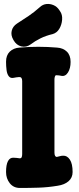

<svg xmlns="http://www.w3.org/2000/svg" viewBox="-20 -915 390 952"><path d="M79 17Q47 17 28.5 -6.5Q10 -30 10 -62Q10 -98 19.5 -116Q29 -134 47 -133Q55 -133 62.5 -132Q70 -131 78 -130Q86 -130 88 -137Q90 -144 90 -151V-513Q90 -534 75 -533Q68 -532 61 -531.5Q54 -531 47 -529Q32 -526 23.5 -537Q15 -548 12.5 -567.5Q10 -587 10 -609Q10 -641 28.5 -659Q47 -677 77 -679Q170 -687 263 -679Q293 -677 311.5 -659Q330 -641 330 -608Q330 -576 317 -555.5Q304 -535 284 -539Q279 -540 273 -541Q267 -542 259 -542Q254 -542 252 -535Q250 -528 250 -521V-159Q250 -137 262 -137Q268 -138 276.5 -140.5Q285 -143 293 -143Q313 -144 326.5 -123.5Q340 -103 340 -62Q340 -34 320 -16.5Q300 1 266 6Q218 14 171.5 15.5Q125 17 79 17ZM132 -695Q110 -679 85.5 -685Q61 -691 47 -716L46 -718Q33 -740 38 -762Q43 -784 64 -798Q94 -817 122 -836Q150 -855 178 -880Q192 -893 210 -895Q228 -897 245.5 -889.5Q263 -882 274 -865L278 -859Q290 -842 288 -817Q286 -792 274 -772Q262 -752 241 -746Q207 -738 180 -724.5Q153 -711 132 -695Z"/></svg>

Font: Winky Sans
Style: Bold
Weight: 700
Designer: Simon Atzbach
Foundry: typofactur
Version: Version 1.205